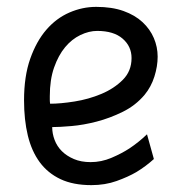

<svg xmlns="http://www.w3.org/2000/svg" viewBox="-20 -529 544 559"><path d="M244 -57Q275 -57 304.5 -69.5Q334 -82 357 -97Q384 -115 408 -138L428 -66Q405 -45 377 -28Q353 -14 319.5 -2Q286 10 246 10Q193 10 156 -7.5Q119 -25 95.5 -57Q72 -89 61 -134.5Q50 -180 50 -237Q50 -307 68 -358Q86 -409 115 -442.5Q144 -476 182 -492.5Q220 -509 260 -509Q306 -509 339.5 -497Q373 -485 395 -464.5Q417 -444 428 -418Q439 -392 439 -364Q439 -336 429.5 -306Q420 -276 401 -253Q375 -222 337.5 -203.5Q300 -185 261.5 -175Q223 -165 188 -162Q153 -159 132 -159Q132 -140 139 -121.5Q146 -103 160 -89Q174 -75 195 -66Q216 -57 244 -57ZM126 -227Q156 -227 197 -233.5Q238 -240 275 -255.5Q312 -271 337.5 -296.5Q363 -322 363 -360Q363 -394 337 -416.5Q311 -439 263 -439Q239 -439 214 -427Q189 -415 169.5 -391.5Q150 -368 137.5 -332.5Q125 -297 125 -249Q125 -244 125 -238Q125 -232 126 -227Z"/></svg>

Font: Panefresco 400wt
Style: Regular
Weight: 400
Foundry: Campivisivi & Chank Co
Version: Version 1.002